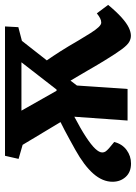

<svg xmlns="http://www.w3.org/2000/svg" viewBox="98 -654 569 806"><g transform="rotate(-90 383.0 -250.5)"><path d="M672.5 -458.5 615 -443.5 533 -339Q551 -313.5 571 -282Q591 -250.5 617 -205.5Q634.5 -176 648 -154.8Q661.5 -133.5 672.3 -122Q683 -110.5 691.5 -110.5Q701 -110.5 710 -115.3Q719 -120 730.5 -129L766 -81.5Q736.5 -46 713 -25Q689.5 -4 670.8 5Q652 14 636.5 14Q623.5 14 610.8 7Q598 0 580.5 -23.2Q563 -46.5 533 -95.5Q525 -108.5 514 -127Q503 -145.5 491.3 -166Q479.5 -186.5 468 -205.7Q456.5 -225 448 -239.5L427.5 -212.5L413 0H280.5L296.5 -223.5Q245 -196.5 211.5 -174.5Q178 -152.5 162.3 -135.8Q146.5 -119 146.5 -106.5Q146.5 -98.5 150.3 -92.8Q154 -87 164 -78L190.5 -56Q182 -22.5 156.8 -4Q131.5 14.5 100 14.5Q64 14.5 43.7 -8Q23.5 -30.5 23.5 -63Q23.5 -105 57.5 -143.8Q91.5 -182.5 158 -219.5Q181.5 -232.5 201.5 -243.5Q221.5 -254.5 239.5 -264Q257.5 -273.5 274 -281.5L178.5 -440.5L119.5 -457.5L132.5 -514.5H675.5ZM405.5 -298H410.5L525 -445.5H322Z"/></g></svg>

Font: Literata
Style: Italic
Weight: 400
Italic angle: -2°
Designer: Latin by Veronika Burian and Jose Scaglione. Greek by Irene Vlachou. Cyrillic by Vera Evstafieva
Foundry: TypeTogether
Version: Version 3.103;gftools[0.9.29]